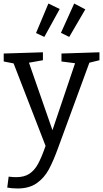

<svg xmlns="http://www.w3.org/2000/svg" viewBox="-20 -828 584 1087"><path d="M543 -532V-487L486 -473L312 1Q283 82 256.5 131Q230 180 187.5 209.5Q145 239 80 239Q48 239 21 234L29 172Q53 175 72 175Q117 175 146 156Q175 137 195 100.5Q215 64 238 -2L57 -469L1 -480V-525L223 -532V-487L144 -473L277 -91L405 -470L328 -480V-525ZM318 -777 231 -619 184 -641 254 -808ZM463 -775 372 -619 325 -642 400 -808Z"/></svg>

Font: Bitter Pro
Style: Regular
Weight: 400
Designer: Sol Matas, and Bitter project Authors
Foundry: Sol Matas
Version: Version 1.010